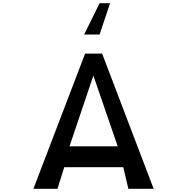

<svg xmlns="http://www.w3.org/2000/svg" viewBox="-20 -1186 1176 1207"><path d="M509 -969 606 -1166H672L606 -969ZM190 1 515 -849H622L946 1H787L755 -135H384L341 1ZM417 -266H720L567 -711Z"/></svg>

Font: OpenDyslexic
Style: Regular
Weight: 400
Designer: Abbie Gonzalez
Version: Version 0.920;hotconv 1.0.109;makeotfexe 2.5.65596